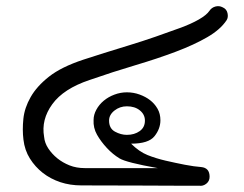

<svg xmlns="http://www.w3.org/2000/svg" viewBox="-20 -605 794 626"><path d="M503 -212.9Q503 -185.1 483.7 -160.9Q464.4 -136.6 407.4 -136.6Q433.7 -110.4 460.9 -99.5Q488.1 -88.6 520 -81.2Q552 -73.8 582.9 -67.8Q613.9 -61.9 635.6 -60.4Q663.4 -57.9 663.4 -28.7Q663.4 -14.4 652.5 -5.9Q641.6 2.5 629.2 0.5H555Q512.4 0.5 438.6 0Q364.9 -0.5 245.5 -0.5Q208.4 -0.5 176.5 -11.1Q144.6 -21.8 119.6 -41.3Q94.6 -60.9 77.5 -88.1Q60.4 -115.3 56.4 -150Q52.5 -181.7 56.2 -217.6Q59.9 -253.5 80 -288.6Q100 -323.8 139.9 -355.2Q179.7 -386.6 251.5 -410.4Q280.2 -419.8 319.6 -432.2Q358.9 -444.6 401.2 -457.4Q443.6 -470.3 486.4 -485.1Q529.2 -500 565.8 -513.4Q602.5 -526.7 628 -541.3Q653.5 -555.9 662.9 -569.8Q669.8 -580.2 682.2 -583.7Q694.6 -587.1 705.9 -581.2Q718.8 -575.7 721.8 -562.1Q724.8 -548.5 718.8 -539.1Q698.5 -508.4 655.7 -483.7Q612.9 -458.9 553.2 -436.4Q493.6 -413.9 421 -392.3Q348.5 -370.8 271.8 -344.1Q187.1 -315.8 150.5 -265.3Q113.9 -214.9 123.8 -158.9Q125.7 -138.6 137.6 -120.8Q149.5 -103 166.8 -88.9Q184.2 -74.8 206.7 -65.8Q229.2 -56.9 256.4 -56.9H494.1Q391.6 -75.2 369.6 -88.6Q347.5 -102 328.2 -122.8Q308.9 -143.6 296.3 -165.8Q283.7 -188.1 285.1 -213.9Q285.1 -230.7 294.1 -247.3Q303 -263.9 318.1 -276.5Q333.2 -289.1 353 -296.5Q372.8 -304 393.6 -304Q415.3 -304 435.1 -296.8Q455 -289.6 469.6 -278.2Q484.2 -266.8 493.6 -250.5Q503 -234.2 503 -212.9ZM452.5 -211.9Q452.5 -231.7 436.1 -245Q419.8 -258.4 393.6 -258.4Q370.8 -258.4 353.2 -244.6Q335.6 -230.7 335.6 -211.9Q335.6 -186.1 355 -175.7Q374.3 -165.3 393.6 -165.3Q418.3 -165.3 435.4 -177.5Q452.5 -189.6 452.5 -211.9Z"/></svg>

Font: Shan Wanhai
Style: Regular
Weight: 400
Designer: Khon Soe Zaw Thu
Foundry: Shan Unicode
Version: Version 1.00 June 3, 2017, initial release